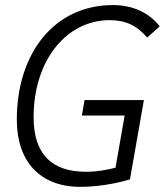

<svg xmlns="http://www.w3.org/2000/svg" viewBox="-20 -723 646 753"><path d="M294.9 9.8C382.8 9.8 460.9 -10.7 489.7 -19.5L544.4 -330.6H311.5L301.3 -270H468.8L433.1 -65.4C401.4 -57.1 361.8 -49.3 317.4 -49.3C181.2 -49.3 111.8 -120.6 111.8 -263.2C111.8 -486.3 240.7 -644 410.2 -644C474.6 -644 518.6 -621.1 557.1 -575.7L606.4 -619.6C568.4 -668.9 505.9 -703.1 423.3 -703.1C191.4 -703.1 45.9 -512.2 45.9 -253.9C45.9 -88.4 138.2 9.8 294.9 9.8Z"/></svg>

Font: Cascadia Mono NF Light
Style: Italic
Weight: 300
Italic angle: -10°
Monospace: yes
Designer: Aaron Bell
Foundry: Saja Typeworks
Version: Version 2404.023